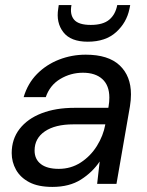

<svg xmlns="http://www.w3.org/2000/svg" viewBox="-20 -723 579 755"><path d="M186 12Q130 12 95 -6.5Q60 -25 43 -55.5Q26 -86 26 -121Q26 -176 57 -216Q88 -256 143.5 -277.5Q199 -299 273 -299H406L407 -305Q410 -322 410 -339Q410 -387 382.5 -412Q355 -437 306 -437Q258 -437 217 -412.5Q176 -388 160 -341H73Q89 -395 125.5 -432Q162 -469 212 -488.5Q262 -508 317 -508Q406 -508 450.5 -466Q495 -424 495 -352Q495 -341 494 -329Q493 -317 491 -305L438 0H362L372 -88Q344 -46 298.5 -17Q253 12 186 12ZM211 -59Q259 -59 297.5 -84Q336 -109 361 -149Q386 -189 394 -233V-234H268Q197 -234 156.5 -206.5Q116 -179 116 -131Q116 -97 140.5 -78Q165 -59 211 -59ZM325 -559Q258 -559 229 -596.5Q200 -634 209 -689L211 -703H261Q254 -666 271.5 -645.5Q289 -625 337 -625Q385 -625 409.5 -645.5Q434 -666 441 -703H492L489 -688Q478 -634 436.5 -596.5Q395 -559 325 -559Z"/></svg>

Font: DeepMind Sans
Style: Italic
Weight: 400
Italic angle: -10°
Designer: Jonny Pinhorn / Modifications: Colophon Foundry
Foundry: Colophon Foundry
Version: Version 1.002; ttfautohint (v1.8.2)